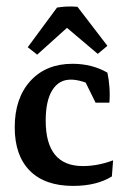

<svg xmlns="http://www.w3.org/2000/svg" viewBox="-20 -578 395 605"><path d="M224.1 -556.6 318.4 -433.6 288.1 -408.2 155.8 -520ZM224.1 -556.6V-520L97.2 -405.8L67.4 -429.2L159.7 -554.2Q176.3 -556.6 190.4 -557.4Q204.6 -558.1 224.1 -556.6ZM210.4 7.8Q121.6 7.8 74 -40Q26.4 -87.9 26.4 -176.8Q26.4 -268.6 75.7 -322.8Q125 -377 208.5 -377Q270 -377 318.4 -349.1Q322.8 -329.6 324.7 -304.9Q326.7 -280.3 324.7 -254.4H281.2L239.7 -338.4L280.3 -303.2Q261.7 -314.5 241 -320.8Q220.2 -327.1 203.1 -327.1Q165.5 -327.1 144.8 -293.9Q124 -260.7 124 -197.8Q124 -54.7 241.2 -54.7Q288.1 -54.7 336.4 -72.8L332.5 -22Q284.2 7.8 210.4 7.8Z"/></svg>

Font: Markazi Text Medium
Style: Regular
Weight: 500
Designer: Borna Izadpanah (Arabic designer), Fiona Ross (Arabic design director) and Florian Runge (Latin designer)
Foundry: Borna Izadpanah and Florian Runge
Version: Version 1.001